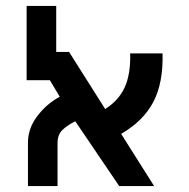

<svg xmlns="http://www.w3.org/2000/svg" viewBox="-20 -629 640 649"><path d="M529.5 -448.5H420Q422 -378.5 401.5 -333.8Q381 -289 335.5 -260.5L213.5 -453.5H170V-609H70V-358H148.5L182 -302Q138 -278.5 106.2 -236.8Q74.5 -195 74.5 -147V0H174.5V-145.5Q174.5 -173.5 190.8 -189.5Q207 -205.5 234.5 -219L383 0H501L389.5 -176.5Q464 -219.5 498 -283.8Q532 -348 529.5 -448.5Z"/></svg>

Font: JuliaMono Medium
Style: Regular
Weight: 500
Monospace: yes
Designer: cormullion
Foundry: corm
Version: Version 0.054; ttfautohint (v1.8.4)